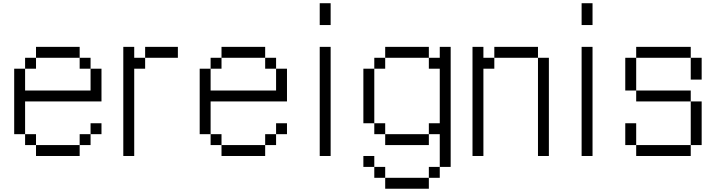

<svg xmlns="http://www.w3.org/2000/svg" viewBox="-20 -953 4373 1173"><path d="M600 -133.3H533.3V-200H600ZM600 -333.3H133.3V-133.3H66.7V-533.3H133.3V-400H533.3V-533.3H600ZM133.3 -133.3H200V-66.7H133.3ZM133.3 -533.3V-600H200V-533.3ZM533.3 -133.3V-66.7H466.7V-133.3ZM533.3 -600V-533.3H466.7V-600ZM200 -66.7H466.7V0H200ZM200 -600V-666.7H466.7V-600Z M733.3 0V-666.7H800V-600H866.7V-533.3H800V0ZM1066.7 -666.7V-600H866.7V-666.7Z M1733.3 -133.3H1666.7V-200H1733.3ZM1733.3 -333.3H1266.7V-133.3H1200V-533.3H1266.7V-400H1666.7V-533.3H1733.3ZM1266.7 -133.3H1333.3V-66.7H1266.7ZM1266.7 -533.3V-600H1333.3V-533.3ZM1666.7 -133.3V-66.7H1600V-133.3ZM1666.7 -600V-533.3H1600V-600ZM1333.3 -66.7H1600V0H1333.3ZM1333.3 -600V-666.7H1600V-600Z M1933.3 0V-666.7H2000V0ZM2000 -800H1933.3V-933.3H2000Z M2733.3 66.7H2666.7V-133.3H2600V-200H2666.7V-533.3H2600V-600H2666.7V-666.7H2733.3ZM2266.7 -133.3V-200H2333.3V-133.3ZM2266.7 0V66.7H2200V0ZM2266.7 66.7H2333.3V133.3H2266.7ZM2266.7 -200H2200V-533.3H2266.7ZM2266.7 -533.3V-600H2333.3V-533.3ZM2666.7 66.7V133.3H2600V66.7ZM2333.3 -133.3H2600V-66.7H2333.3ZM2333.3 133.3H2600V200H2333.3ZM2333.3 -600V-666.7H2600V-600Z M3333.3 0H3266.7V-600H3333.3ZM2866.7 0V-666.7H2933.3V-600H3000V-533.3H2933.3V0ZM3000 -600V-666.7H3266.7V-600Z M3533.3 0V-666.7H3600V0ZM3600 -800H3533.3V-933.3H3600Z M4266.7 -66.7H4200V-333.3H4266.7ZM4266.7 -466.7H4200V-600H4266.7ZM3800 -66.7V-200H3866.7V-66.7ZM3800 -400V-600H3866.7V-400ZM3866.7 -66.7H4200V0H3866.7ZM3866.7 -333.3V-400H4200V-333.3ZM3866.7 -600V-666.7H4200V-600Z"/></svg>

Font: Galmuri14 Regular
Style: Regular
Weight: 400
Designer: Lee Minseo (quiple)
Version: Version 2.399;hotconv 1.1.1;makeotfexe 2.6.0 DEVELOPMENT